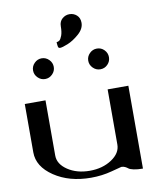

<svg xmlns="http://www.w3.org/2000/svg" viewBox="-102 -1060 955 1141"><g transform="rotate(-10 375.0 -489.5)"><path d="M333 -917Q333 -946.3 352.1 -962.9Q371.1 -979.5 395.5 -979.5Q420.9 -979.5 439.5 -962.9Q458 -946.3 458 -917Q458 -880.9 422.9 -850.1Q387.7 -819.3 354 -805.7Q320.3 -792 306.6 -792Q301.8 -792 298.8 -794.4Q295.9 -796.9 294.9 -801.8Q293.9 -806.6 293.5 -810.5Q293 -814.5 292.5 -820.8Q292 -827.1 292 -829.1Q300.8 -829.1 309.1 -835Q317.4 -840.8 325.2 -861.8Q333 -882.8 333 -917ZM520.5 -750Q546.9 -750 564.9 -731.4Q583 -712.9 583 -687.5Q583 -662.1 564.9 -643.6Q546.9 -625 520.5 -625Q495.1 -625 476.6 -643.6Q458 -662.1 458 -687.5Q458 -712.9 476.6 -731.4Q495.1 -750 520.5 -750ZM143.6 -643.6Q125 -662.1 125 -687.5Q125 -712.9 143.6 -731.4Q162.1 -750 187.5 -750Q212.9 -750 231.4 -731.4Q250 -712.9 250 -687.5Q250 -662.1 231.4 -643.6Q212.9 -625 187.5 -625Q162.1 -625 143.6 -643.6ZM667 0Q633.8 0 611.8 -4.9Q589.8 -9.8 582 -16.1Q574.2 -22.5 564.5 -27.3Q554.7 -32.2 542 -32.2Q540 -32.2 480.5 -16.1Q420.9 0 354.5 0Q223.6 0 132.8 -61Q42 -122.1 42 -208V-500H167V-167Q167 -115.2 221.7 -78.6Q276.4 -42 354.5 -42Q431.6 -42 486.8 -78.6Q542 -115.2 542 -167V-500H667Z"/></g></svg>

Font: okolaks
Style: Bold
Weight: 600
Width: 8
Version: Version 000.6.0